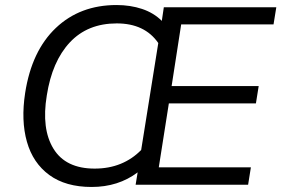

<svg xmlns="http://www.w3.org/2000/svg" viewBox="-20 -734 1118 763"><path d="M344 9Q241 9 176 -38.5Q111 -86 87 -170.5Q63 -255 80 -365Q106 -532 202 -623Q298 -714 443 -714Q498 -714 544.5 -698.5Q591 -683 623 -651L631 -705H1078L1067 -637H700L662 -392H1008L997 -323H651L611 -69H977L966 0H519L527 -49Q450 9 344 9ZM166 -355Q144 -222 192.5 -143Q241 -64 356 -64Q413 -64 459.5 -83Q506 -102 541 -138L609 -563Q555 -641 444 -641Q328 -641 257.5 -565.5Q187 -490 166 -355Z"/></svg>

Font: Mulish
Style: Italic
Weight: 400
Italic angle: -9°
Designer: Vernon Adams
Foundry: Vernon Adams
Version: Version 3.603; ttfautohint (v1.8.3)